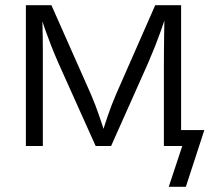

<svg xmlns="http://www.w3.org/2000/svg" viewBox="-20 -559 802 735"><path d="M79.1 0V-539.1H176.8L328.6 -196.8Q337.9 -175.3 345.2 -155.8Q352.5 -136.2 358.9 -117.9Q365.2 -99.6 371.1 -81.8Q377 -64 382.8 -45.9H370.1Q375.5 -63.5 381.1 -81.1Q386.7 -98.6 393.1 -117.2Q399.4 -135.7 407 -155.5Q414.6 -175.3 423.8 -196.8L574.2 -539.1H673.3V0H607.4V-319.3Q607.4 -343.8 607.7 -367.4Q607.9 -391.1 608.2 -414.1Q608.4 -437 608.9 -460.4Q609.4 -483.9 609.9 -507.8H618.2Q607.4 -473.6 596.9 -444.1Q586.4 -414.6 574.7 -384.8Q563 -355 547.9 -319.8L405.3 0H346.2L202.6 -319.8Q187.5 -354.5 175.8 -384.3Q164.1 -414.1 153.6 -443.8Q143.1 -473.6 131.8 -507.8H141.6Q142.1 -485.8 142.6 -463.1Q143.1 -440.4 143.6 -416.7Q144 -393.1 144 -368.7Q144 -344.2 144 -319.3V0ZM626 156.2 677.7 0H636.2V-61H762.2L691.4 156.2Z"/></svg>

Font: Inter 18pt Light
Style: Regular
Weight: 300
Designer: Rasmus Andersson
Foundry: rsms
Version: Version 4.001;git-66647c0bb